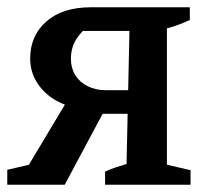

<svg xmlns="http://www.w3.org/2000/svg" viewBox="-20 -508 576 528"><path d="M269 0V-36Q286 -44 300.5 -48.5Q315 -53 328 -57L336 -423H186L227 -439Q203 -422 189 -399Q175 -376 175 -346Q175 -321 187 -301.5Q199 -282 221 -271Q243 -260 270 -260H392V-195H255L200 -209Q159 -216 128.5 -235Q98 -254 80.5 -283Q63 -312 63 -347Q63 -410 107.5 -449Q152 -488 230 -488H502V-453Q489 -447 473.5 -441Q458 -435 439 -430V-55L504 -40V0ZM0 0V-41L107 -66L38 -19L175 -248L267 -204L158 0Z"/></svg>

Font: Piazzolla 24pt SemiBold
Style: Regular
Weight: 600
Designer: Juan Pablo del Peral
Foundry: Huerta Tipografica
Version: Version 2.005